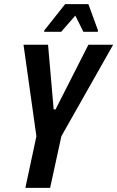

<svg xmlns="http://www.w3.org/2000/svg" viewBox="-20 -903 564 923"><path d="M102 0 155 -248 93 -688H211L238 -377H247L405 -688H524L275 -248L221 0ZM192 -750 193 -757 293 -883H405L451 -757L450 -750H381L342 -828L274 -750Z"/></svg>

Font: Saira Condensed SemiBold
Style: Italic
Weight: 600
Width: 3
Italic angle: -12°
Designer: Hector Gatti with collaboration of the Omnibus-Type team
Foundry: Omnibus-Type
Version: Version 1.101